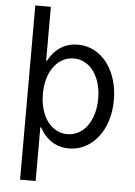

<svg xmlns="http://www.w3.org/2000/svg" viewBox="-61 -786 723 1032"><g transform="rotate(5 300.0 -270.0)"><path d="M333.8 -550Q288.6 -550 252.5 -530.6Q216.4 -511.2 191 -475.1Q165.6 -439 152.1 -387Q138.6 -335 138.6 -270Q138.6 -204.8 152.1 -152.9Q165.6 -101 190.7 -64.9Q215.8 -28.8 251.9 -9.4Q288 10 333.2 10Q381.1 10 420.9 -11Q460.8 -32 490.1 -69.3Q519.4 -106.6 535.7 -157.7Q552 -208.9 552 -270Q552 -331.1 535.7 -382.3Q519.4 -433.4 490.5 -470.8Q461.5 -508.1 421.6 -529.1Q381.7 -550 333.8 -550ZM318.3 -474.2Q350.6 -474.2 378.1 -459.3Q405.6 -444.5 425.4 -417.4Q445.2 -390.4 456.3 -352.8Q467.4 -315.2 467.4 -270.2Q467.4 -225.2 456.2 -187.4Q445 -149.6 425.3 -122.6Q405.6 -95.6 378.1 -80.7Q350.6 -65.8 318.3 -65.8Q285 -65.8 257.6 -81Q230.2 -96.2 210.4 -123.2Q190.6 -150.3 179.8 -187.7Q169 -225.1 169 -270.1Q169 -315.2 179.8 -352.5Q190.6 -389.8 210.4 -416.7Q230.3 -443.7 257.7 -458.9Q285.2 -474.2 318.3 -474.2ZM87 -740V200H171V-89.4H179L153.2 -280L179 -450H171V-740Z"/></g></svg>

Font: CommitMonoV142 ExtLt
Style: Regular
Weight: 200
Monospace: yes
Designer: Eigil Nikolajsen
Foundry: Eigil Nikolajsen
Version: Version 1.142